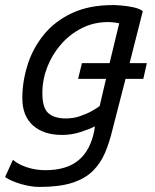

<svg xmlns="http://www.w3.org/2000/svg" viewBox="-31 -549 611 757"><path d="M125 188Q91 188 51.5 176.5Q12 165 -11 149L20 81Q40 99 75 110.5Q110 122 147 122Q232 122 279 82.5Q326 43 341 -35L343 -51Q325 -41 288.5 -29Q252 -17 214 -17Q141 -17 99 -54.5Q57 -92 57 -162Q57 -226 77 -291Q97 -356 140 -410Q183 -464 251 -496.5Q319 -529 415 -529Q428 -529 450.5 -527Q473 -525 496 -520Q519 -515 532 -505L480 -300H548L534 -238H464L413 -40Q401 11 383.5 52.5Q366 94 335.5 124.5Q305 155 254.5 171.5Q204 188 125 188ZM228 -82Q258 -82 284.5 -91Q311 -100 331.5 -111.5Q352 -123 362 -131L387 -238H277L292 -300H401L439 -457Q432 -459 418.5 -460.5Q405 -462 395 -462Q339 -462 291.5 -438Q244 -414 209 -373.5Q174 -333 155 -283.5Q136 -234 136 -182Q136 -123 160 -102.5Q184 -82 228 -82Z"/></svg>

Font: Ubuntu Sans Mono
Style: Italic
Weight: 400
Italic angle: -13.5°
Monospace: yes
Designer: Dalton Maag Ltd
Foundry: Dalton Maag Ltd
Version: Version 1.006